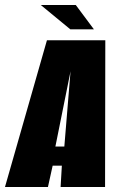

<svg xmlns="http://www.w3.org/2000/svg" viewBox="-57 -753 490 773"><path d="M-37 0 132 -591H367L366 0H187L192 -86H155L136 0ZM166 -163H202L227 -466ZM226 -635 107 -733H248L321 -635Z"/></svg>

Font: Alumni Sans Black
Style: Italic
Weight: 900
Italic angle: -8°
Version: Version 1.016